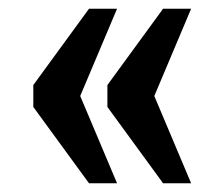

<svg xmlns="http://www.w3.org/2000/svg" viewBox="-20 -489 512 438"><path d="M352 -71 225 -245V-295L352 -469H416L332 -270L416 -71ZM183 -71 56 -245V-295L183 -469H247L163 -270L247 -71Z"/></svg>

Font: Noto Serif Tamil ExtraCondensed ExtraBold
Style: Italic
Weight: 800
Width: 2
Italic angle: -12°
Designer: Indian Type Foundry, Tom Grace, and the Monotype Design Team
Foundry: Monotype Imaging Inc.
Version: Version 2.003; ttfautohint (v1.8.4.7-5d5b)